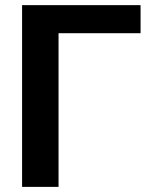

<svg xmlns="http://www.w3.org/2000/svg" viewBox="-20 -731 597 751"><path d="M529.8 -601.1H209V0H66.4V-710.9H529.8Z"/></svg>

Font: Roboto Web
Style: Bold
Weight: 700
Designer: Google
Version: Version 1.200310; 2013